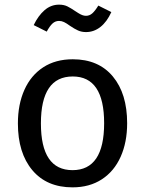

<svg xmlns="http://www.w3.org/2000/svg" viewBox="-20 -794 624 826"><path d="M527 -264Q527 -182 499 -119.5Q471 -57 418 -22.5Q365 12 292 12Q181 12 119 -62Q57 -136 57 -263Q57 -345 85 -407.5Q113 -470 166 -504.5Q219 -539 293 -539Q404 -539 465.5 -465Q527 -391 527 -264ZM156 -263Q156 -62 292 -62Q428 -62 428 -264Q428 -465 293 -465Q156 -465 156 -263ZM281 -683Q266 -694 255.5 -699Q245 -704 234 -704Q218 -704 206 -693Q194 -682 181 -658L125 -686Q144 -726 171.5 -750Q199 -774 234 -774Q255 -774 270 -766.5Q285 -759 304 -746Q307 -744 316.5 -738Q326 -732 334 -729Q342 -726 350 -726Q365 -726 377 -736.5Q389 -747 403 -770L459 -742Q440 -700 412 -678Q384 -656 350 -656Q331 -656 315.5 -663Q300 -670 281 -683Z"/></svg>

Font: FiraGO
Style: Regular
Weight: 400
Designer: bBox Type
Foundry: bBox Type GmbH
Version: Version 1.001;April 20, 2020;FontCreator 12.0.0.2555 64-bit